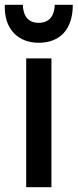

<svg xmlns="http://www.w3.org/2000/svg" viewBox="-36 -771 323 799"><path d="M178 -528V8H73V-528ZM125 -593C43 -593 -20 -646 -16 -751H59C60 -722 69 -676 125 -676C181 -676 191 -722 192 -751H267C267 -645 210 -593 125 -593Z"/></svg>

Font: Repo Medium
Style: Regular
Weight: 500
Designer: Stefan Peev
Foundry: Context Ltd
Version: Version 1.502